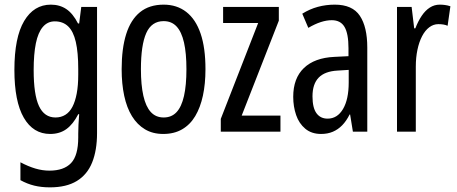

<svg xmlns="http://www.w3.org/2000/svg" viewBox="-20 -567 1969 827"><path d="M199 -547Q237 -547 265.5 -528Q294 -509 316 -466H321L330 -537H398V6Q398 80 377 132.5Q356 185 311 212.5Q266 240 195 240Q158 240 127.5 232.5Q97 225 68 209V132Q102 150 132.5 159Q163 168 193 168Q255 168 286 135.5Q317 103 317 25V9Q317 -8 318 -29.5Q319 -51 321 -75H317Q295 -32 266 -11Q237 10 196 10Q123 10 82.5 -60Q42 -130 42 -266Q42 -406 84 -476.5Q126 -547 199 -547ZM216 -475Q185 -475 164.5 -451Q144 -427 134.5 -380.5Q125 -334 125 -265Q125 -159 148 -110Q171 -61 219 -61Q243 -61 261.5 -72.5Q280 -84 292 -107Q304 -130 310.5 -164.5Q317 -199 317 -245V-270Q317 -341 306.5 -386.5Q296 -432 273.5 -453.5Q251 -475 216 -475Z M865 -269Q865 -206 854 -155Q843 -104 821 -67Q799 -30 764.5 -10Q730 10 683 10Q638 10 604.5 -10Q571 -30 548.5 -66.5Q526 -103 515 -154.5Q504 -206 504 -269Q504 -358 523.5 -420Q543 -482 583 -514.5Q623 -547 685 -547Q742 -547 782.5 -515.5Q823 -484 844 -422.5Q865 -361 865 -269ZM587 -269Q587 -201 597.5 -154.5Q608 -108 629.5 -84.5Q651 -61 685 -61Q719 -61 740.5 -84Q762 -107 772.5 -153.5Q783 -200 783 -269Q783 -338 772.5 -384Q762 -430 740.5 -453Q719 -476 685 -476Q633 -476 610 -424.5Q587 -373 587 -269Z M1188 0H931V-55L1092 -468H941V-537H1181V-478L1021 -69H1188Z M1422 -547Q1498 -547 1530 -499Q1562 -451 1562 -362V0H1500L1488 -74H1486Q1472 -46 1454 -27.5Q1436 -9 1413.5 0.5Q1391 10 1363 10Q1322 10 1295 -12.5Q1268 -35 1255.5 -71.5Q1243 -108 1243 -150Q1243 -230 1289 -274Q1335 -318 1420 -322L1481 -325V-360Q1481 -422 1464 -451Q1447 -480 1409 -480Q1387 -480 1362 -472Q1337 -464 1308 -447L1282 -508Q1314 -528 1349 -537.5Q1384 -547 1422 -547ZM1434 -263Q1379 -260 1352.5 -232.5Q1326 -205 1326 -152Q1326 -103 1343 -79.5Q1360 -56 1391 -56Q1433 -56 1457.5 -97.5Q1482 -139 1482 -212V-266Z M1874 -547Q1885 -547 1896.5 -545.5Q1908 -544 1920 -540L1908 -456Q1899 -460 1889 -461.5Q1879 -463 1868 -463Q1847 -463 1829 -449.5Q1811 -436 1798 -411Q1785 -386 1778 -352.5Q1771 -319 1771 -280V0H1690V-537H1753L1764 -445H1769Q1781 -476 1796.5 -499Q1812 -522 1831.5 -534.5Q1851 -547 1874 -547Z"/></svg>

Font: Noto Sans ExtraCondensed
Style: Regular
Weight: 400
Width: 2
Designer: Monotype Design Team
Foundry: Monotype Imaging Inc.
Version: Version 2.013